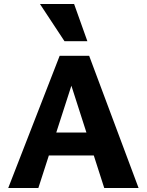

<svg xmlns="http://www.w3.org/2000/svg" viewBox="-20 -936 731 956"><path d="M499 0 314 -576H357L171 0H21L277 -658H424L670 0ZM137 -162 179 -276H473L532 -162ZM301 -731 179 -916H349L415 -731Z"/></svg>

Font: Ysabeau ExtraBold
Style: Regular
Weight: 800
Designer: Christian Thalmann (Catharsis Fonts)
Version: Version 2.002